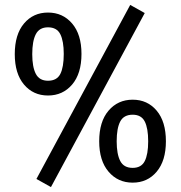

<svg xmlns="http://www.w3.org/2000/svg" viewBox="-20 -730 734 780"><path d="M568 -677 187 30 128 -3 509 -710ZM311 -511Q311 -431 273 -386.5Q235 -342 175 -342Q115 -342 77.5 -386.5Q40 -431 40 -510Q40 -590 77.5 -634.5Q115 -679 175 -679Q235 -679 273 -634.5Q311 -590 311 -511ZM111 -510Q111 -458 125.5 -430Q140 -402 175 -402Q211 -402 225 -429.5Q239 -457 239 -511Q239 -563 225 -591Q211 -619 175 -619Q140 -619 125.5 -591Q111 -563 111 -510ZM654 -156Q654 -77 616.5 -32.5Q579 12 519 12Q459 12 421 -32.5Q383 -77 383 -156Q383 -236 421 -280.5Q459 -325 519 -325Q579 -325 616.5 -280.5Q654 -236 654 -156ZM454 -156Q454 -104 468.5 -76Q483 -48 519 -48Q554 -48 568 -75.5Q582 -103 582 -156Q582 -209 568 -236.5Q554 -264 519 -264Q483 -264 468.5 -236.5Q454 -209 454 -156Z"/></svg>

Font: Fira Sans Compressed
Style: Regular
Weight: 400
Width: 1
Designer: bBox Type GmbH & Carrois Corporate GbR & Edenspiekermann AG
Foundry: bBox Type GmbH & Carrois Corporate GbR & Edenspiekermann AG
Version: Version 4.301